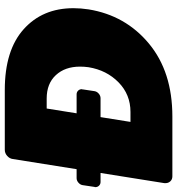

<svg xmlns="http://www.w3.org/2000/svg" viewBox="-1 -751 740 802"><g transform="rotate(-90 369.0 -350.0)"><path d="M260.8 -175H302.5Q375 -175 425.8 -224.6Q476.7 -274.2 489.2 -350Q491.7 -368.3 491.7 -385.8Q491.7 -448.3 456.2 -486.7Q420.8 -525 358.3 -525H316.7L296.7 -400H375.8Q385 -400 391.2 -393.8Q397.5 -387.5 397.5 -378.3L396.7 -376.7V-375L389.2 -325Q387.5 -315 378.8 -307.5Q370 -300 360 -300H280.8ZM-10.8 -325 -3.3 -375Q-1.7 -385 7.1 -392.5Q15.8 -400 25.8 -400H63.3L105.8 -666.7Q107.5 -680 118.8 -690Q130 -700 144.2 -700H394.2Q560 -700 647.9 -621.2Q735.8 -542.5 735.8 -413.3Q735.8 -382.5 730.8 -350Q705.8 -195.8 587.9 -97.9Q470 0 283.3 0H33.3Q20.8 0 12.9 -8.3Q5 -16.7 5 -28.3V-33.3L47.5 -300H10Q0.8 -300 -5.4 -306.2Q-11.7 -312.5 -11.7 -321.7V-323.3Q-10.8 -324.2 -10.8 -325Z"/></g></svg>

Font: BoonTook Mon
Style: Italic
Weight: 400
Italic angle: -9°
Designer: Sungsit Sawaiwan
Foundry: FontUni
Version: Version 3.0